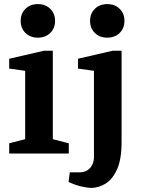

<svg xmlns="http://www.w3.org/2000/svg" viewBox="-20 -750 699 938"><path d="M25 0V-50L103 -70V-404L25 -415V-463L194 -502H238V-70L316 -50V0ZM165 -566Q128 -566 104.5 -589Q81 -612 81 -648Q81 -684 104.5 -707Q128 -730 165 -730Q202 -730 225.5 -707Q249 -684 249 -648Q249 -612 225.5 -589Q202 -566 165 -566ZM425 168Q408 168 377.5 161Q347 154 315 139L321 92H366Q393 92 409 80.5Q425 69 432 52Q439 35 439 19V-404L361 -415V-463L530 -502H574V-56Q574 29 551.5 78Q529 127 495 147.5Q461 168 425 168ZM504 -566Q467 -566 443.5 -589Q420 -612 420 -648Q420 -684 443.5 -707Q467 -730 504 -730Q541 -730 564.5 -707Q588 -684 588 -648Q588 -612 564.5 -589Q541 -566 504 -566Z"/></svg>

Font: Manuale
Style: Regular
Weight: 400
Designer: Eduardo Tunni / Pablo Cosgaya
Foundry: Eduardo Tunni / Pablo Cosgaya
Version: Version 1.002